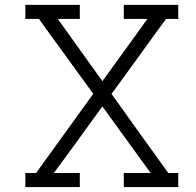

<svg xmlns="http://www.w3.org/2000/svg" viewBox="-20 -760 798 780"><path d="M482.9 0V-57.1H592.3Q564.9 -94.7 540.3 -128.4Q515.6 -162.1 492.2 -194.8Q468.8 -227.5 445.1 -260Q421.4 -292.5 396 -327.6Q370.1 -292.5 346.7 -260Q323.2 -227.5 299.6 -194.8Q275.9 -162.1 251.2 -128.4Q226.6 -94.7 198.7 -57.1H304.2V0H83V-57.1H126.5L358.9 -378.9Q310.5 -445.3 265.9 -506.8Q221.2 -568.4 177.2 -628.9Q168.5 -641.1 159.4 -653.6Q150.4 -666 138.2 -683.1H83V-740.2H304.2V-683.1H214.8L396 -430.2Q419.9 -463.4 441.9 -493.7Q463.9 -523.9 485.8 -554.2Q507.8 -584.5 530.5 -616Q553.2 -647.5 578.6 -683.1H482.9V-740.2H704.1V-683.1H654.8Q642.1 -666 632.8 -653.6Q623.5 -641.1 614.7 -628.9Q570.8 -568.4 526.4 -506.6Q481.9 -444.8 433.1 -378.4Q483.4 -307.6 530 -242.7Q576.7 -177.7 622.6 -114.3Q631.8 -101.6 641.4 -87.9Q650.9 -74.2 663.6 -57.1H704.1V0Z"/></svg>

Font: Twentytwelve Slab Light
Style: TwentytwelveSlab
Weight: 300
Designer: Domenico Catapano
Version: Version 1.00 2012